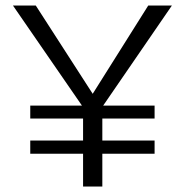

<svg xmlns="http://www.w3.org/2000/svg" viewBox="-20 -678 672 698"><path d="M355 -294H542V-247H352V-167H542V-119H352V0H282V-119H90V-167H282V-247H90V-294H278L27 -658H110L317 -337L519 -658H605Z"/></svg>

Font: Ysabeau
Style: Regular
Weight: 400
Designer: Christian Thalmann (Catharsis Fonts)
Version: Version 0.003